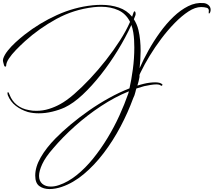

<svg xmlns="http://www.w3.org/2000/svg" viewBox="-24 -607 1455 1308"><path d="M313 681Q273 681 244.5 661Q216 641 216 589Q216 530 253.5 465Q291 400 354 336Q398 291 456.5 242Q515 193 581.5 146.5Q648 100 718.5 61Q789 22 858 -5Q871 -61 881 -135Q891 -209 891 -283Q891 -309 889.5 -335Q888 -361 884 -386Q882 -400 878.5 -412.5Q875 -425 871 -437Q832 -352 778.5 -264.5Q725 -177 663.5 -99Q602 -21 539 38Q476 97 417 125Q380 142 333 153.5Q286 165 239 165Q201 165 166 156Q120 142 83.5 114Q47 86 29 41Q28 36 27.5 33Q27 30 27 28Q27 21 30 21Q36 21 41 38Q58 82 92 108.5Q126 135 173 143Q186 146 198.5 147Q211 148 224 148Q268 148 309.5 135Q351 122 385 103Q428 80 480.5 34.5Q533 -11 589 -70.5Q645 -130 697.5 -197Q750 -264 793 -331Q836 -398 862 -458Q834 -514 782 -537.5Q730 -561 665 -561Q640 -561 613 -558Q477 -542 359.5 -477.5Q242 -413 147 -327Q115 -298 85 -267Q55 -236 36.5 -208Q18 -180 18 -159Q18 -153 12 -153Q7 -153 4 -161Q1 -172 -1.5 -181Q-4 -190 -4 -197Q-4 -202 -2 -208Q6 -233 28.5 -261.5Q51 -290 82 -318.5Q113 -347 145 -372Q246 -451 364 -504.5Q482 -558 607 -571Q637 -574 666 -574Q731 -574 785.5 -555.5Q840 -537 876 -493L882 -511Q887 -530 893 -530Q896 -530 898 -524.5Q900 -519 900 -512Q900 -506 899 -504L888 -476Q898 -460 906 -442Q914 -424 919 -403Q927 -369 930.5 -333Q934 -297 934 -260Q934 -230 932 -200.5Q930 -171 927 -142Q952 -200 987.5 -263.5Q1023 -327 1066 -386.5Q1109 -446 1157.5 -492.5Q1206 -539 1258 -565Q1310 -591 1363 -586Q1381 -585 1396 -572.5Q1411 -560 1411 -540Q1411 -533 1408 -524Q1407 -521 1404.5 -518Q1402 -515 1400 -515Q1397 -515 1398 -526Q1402 -549 1384.5 -554Q1367 -559 1346 -559Q1306 -559 1260 -529Q1214 -499 1166.5 -450.5Q1119 -402 1075 -343.5Q1031 -285 995.5 -226.5Q960 -168 937 -120Q934 -114 931 -108Q928 -102 926 -96Q926 -92 926.5 -88.5Q927 -85 926 -81Q924 -67 920 -52.5Q916 -38 912 -24Q923 -28 934 -30.5Q945 -33 955 -36Q975 -41 995.5 -43.5Q1016 -46 1033 -46Q1068 -46 1081 -33Q1083 -31 1083 -30Q1083 -26 1078.5 -23.5Q1074 -21 1072 -24Q1064 -32 1040 -32Q1024 -32 1002.5 -28.5Q981 -25 958 -20L905 -4Q903 1 901 9Q899 15 899 18Q893 44 883 63Q848 159 797 255.5Q746 352 682.5 435.5Q619 519 546.5 579.5Q474 640 397 666Q377 673 355 677Q333 681 313 681ZM322 664Q349 664 378 654Q440 633 499 585.5Q558 538 610.5 473Q663 408 708.5 333Q754 258 789.5 180Q825 102 850 30L854 15Q758 54 664 116Q570 178 486.5 252.5Q403 327 337 405Q286 463 264 510.5Q242 558 242 591Q242 626 264 645Q286 664 322 664Z"/></svg>

Font: WindSong
Style: Regular
Weight: 400
Designer: Robert E. Leuschke
Foundry: Robert E. Leuschke
Version: Version 1.010; ttfautohint (v1.8.3)